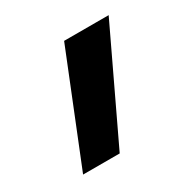

<svg xmlns="http://www.w3.org/2000/svg" viewBox="-74 -775 367 377"><g transform="rotate(-30 109.5 -586.0)"><path d="M114 -709H215L98 -463H15Z"/></g></svg>

Font: LT Superior Semi-bold
Style: Regular
Weight: 600
Designer: Daniel Lyons
Foundry: LyonsType
Version: Version 1.0